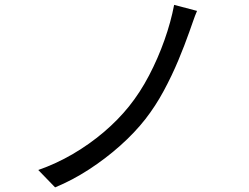

<svg xmlns="http://www.w3.org/2000/svg" viewBox="-20 -765 1040 801"><path d="M802 -719.5Q793.3 -699.5 785 -675.1Q776.6 -650.8 769.7 -631.7Q750.7 -577.6 724 -513.4Q697.2 -449.3 663.1 -386Q629 -322.7 586.6 -268.2Q541.9 -211.1 481 -156.9Q420.1 -102.7 350.9 -57.8Q281.7 -12.9 209.9 16.7L139.6 -55.8Q214.7 -82 284.1 -122.6Q353.5 -163.2 413.2 -214Q472.9 -264.8 518.1 -321.1Q564.7 -379.1 601.9 -450.3Q639.1 -521.4 666 -597.4Q692.9 -673.3 706.5 -744.7Z"/></svg>

Font: Shanggu Sans SC VF
Style: Regular
Weight: 250
Designer: GuiWonder
Version: Version 1.021